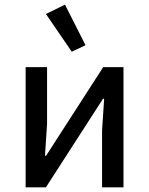

<svg xmlns="http://www.w3.org/2000/svg" viewBox="-20 -804 640 824"><path d="M288 -582 177 -744 259 -784 347 -610ZM90 0V-516H182V-272L173 -136H178L423 -516H510V0H418V-244L427 -380H422L177 0Z"/></svg>

Font: IBM Plex Mono Text
Style: Regular
Weight: 450
Designer: Mike Abbink, Paul van der Laan, Pieter van Rosmalen
Foundry: Bold Monday
Version: Version 2.000